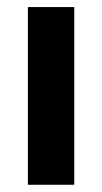

<svg xmlns="http://www.w3.org/2000/svg" viewBox="-20 -510 282 530"><path d="M57 0V-490.5H185V0Z"/></svg>

Font: Anek Tamil Medium SemiBold
Style: Regular
Weight: 600
Version: Version 1.003